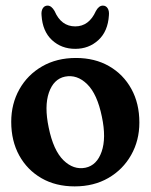

<svg xmlns="http://www.w3.org/2000/svg" viewBox="-20 -655 537 684"><path d="M250.5 -448.5Q318 -448.5 368.8 -419.2Q419.5 -390 448 -338.2Q476.5 -286.5 476.5 -218.5Q476.5 -154.5 447.2 -102.8Q418 -51 366.2 -21Q314.5 9 246 9Q178.5 9 127.8 -20.2Q77 -49.5 48.5 -101.2Q20 -153 20 -221Q20 -285 49 -336.8Q78 -388.5 130 -418.5Q182 -448.5 250.5 -448.5ZM284.5 -57.5Q325 -66 342 -114.5Q359 -163 343 -239Q326.5 -320 290.5 -355.2Q254.5 -390.5 211.5 -382Q171 -373.5 154.2 -325Q137.5 -276.5 153.5 -200.5Q170 -119.5 206 -84.2Q242 -49 284.5 -57.5ZM248 -561Q297 -561 321.5 -615.5Q332 -635 346.5 -635Q357.5 -635 363.5 -625.5Q369.5 -616 368 -600.5Q364.5 -543.5 330.5 -512.2Q296.5 -481 248 -481Q199 -481 165.2 -512.2Q131.5 -543.5 128 -600.5Q126.5 -616 132.5 -625.5Q138.5 -635 149.5 -635Q163.5 -635 174.5 -615.5Q198 -561 248 -561Z"/></svg>

Font: Fraunces 144pt SuperSoft SemiBold
Style: Regular
Weight: 600
Version: Version 1.000;[b76b70a41]